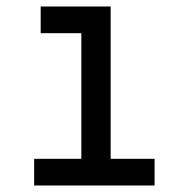

<svg xmlns="http://www.w3.org/2000/svg" viewBox="-20 -570 540 590"><path d="M455 0V-82H320V-550H105V-468H230V-82H85V0Z"/></svg>

Font: Tekne LDO
Style: Regular
Weight: 400
Monospace: yes
Designer: Alessio Laiso, Mario Rullo, Paolo Rosset
Foundry: Alessio Laiso
Version: Version 1.000;hotconv 1.0.109;makeotfexe 2.5.65596